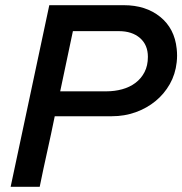

<svg xmlns="http://www.w3.org/2000/svg" viewBox="-20 -720 702 740"><path d="M21 0Q59 -176 95.5 -350Q132 -524 170 -700H457Q542 -700 597.5 -655Q653 -610 661 -532Q664 -506 661 -480Q656 -434 634.5 -396Q613 -358 579.5 -330.5Q546 -303 503 -287.5Q460 -272 411 -272H191Q177 -203 162 -136Q147 -69 133 0ZM438 -600H261Q249 -542 236.5 -484Q224 -426 212 -368H390Q422 -368 451 -376Q480 -384 502 -400.5Q524 -417 537 -442Q550 -467 550 -501Q550 -547 519.5 -573.5Q489 -600 438 -600Z"/></svg>

Font: Rosa Sans Medium
Style: Italic
Weight: 500
Italic angle: -12°
Designer: Pentagram / MCKL
Foundry: Pentagram / MCKL
Version: Version 1.005;September 16, 2019;FontCreator 11.5.0.2425 64-